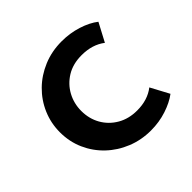

<svg xmlns="http://www.w3.org/2000/svg" viewBox="-141 -670 827 827"><g transform="rotate(-45 273.0 -256.0)"><path d="M335.5 16Q386 16 431 1.2Q476 -13.5 506.5 -36.5L461.5 -120.5Q418.5 -87 354.5 -87Q303.5 -87 264.8 -109.5Q226 -132 204.2 -170.2Q182.5 -208.5 182.5 -256Q182.5 -301 203.2 -339.5Q224 -378 262.2 -401.5Q300.5 -425 353.5 -425Q418.5 -425 462 -391.5L506.5 -475.5Q476.5 -499 430.8 -513.5Q385 -528 335 -528Q274.5 -528 223 -506.5Q171.5 -485 133.2 -447.5Q95 -410 73.8 -360.8Q52.5 -311.5 52.5 -256Q52.5 -198.5 74.5 -149Q96.5 -99.5 135.5 -62.5Q174.5 -25.5 225.8 -4.8Q277 16 335.5 16Z"/></g></svg>

Font: Spartan SemiBold
Style: Regular
Weight: 600
Designer: Matt Bailey, Mirko Velimirovic
Foundry: Matt Bailey
Version: Version 1.003; ttfautohint (v1.8.3)